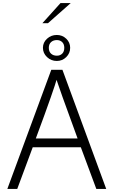

<svg xmlns="http://www.w3.org/2000/svg" viewBox="-20 -1221 734 1241"><path d="M27.5 0 311.5 -770H383.5L666.5 0H602.5L502.5 -269H191.5L91.5 0ZM211.5 -326H481.5Q418 -499.5 385.2 -591Q352.5 -682.5 345.5 -705Q340.5 -685 308.2 -592.2Q276 -499.5 211.5 -326ZM347 -827Q310.5 -827 284 -852Q257.5 -877 257.5 -912Q257.5 -946.5 284 -970.8Q310.5 -995 347 -995Q383 -995 408.2 -970.8Q433.5 -946.5 433.5 -912Q433.5 -877 408.2 -852Q383 -827 347 -827ZM347.5 -861Q368.5 -861 382 -874.2Q395.5 -887.5 395.5 -912Q395.5 -935.5 382 -948.8Q368.5 -962 347.5 -962Q324.5 -962 310 -948.8Q295.5 -935.5 295.5 -912Q295.5 -887.5 310 -874.2Q324.5 -861 347.5 -861ZM254 -1071 371 -1201H437L290 -1071Z"/></svg>

Font: Junction Light
Style: Regular
Weight: 300
Designer: Caroline Hadilaksono
Foundry: Caroline Hadilaksono, Tyler Finck, The League of Moveable Type
Version: Version 2.000; ttfautohint (v1.8.3)